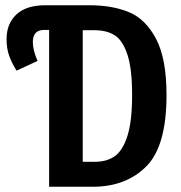

<svg xmlns="http://www.w3.org/2000/svg" viewBox="-20 -711 690 731"><path d="M614 -349Q614 -154 536.5 -77Q459 0 334 0H167V-597H148Q105 -597 105 -551Q105 -520 123 -479L43 -442Q25 -471 15 -498.5Q5 -526 5 -562Q5 -621 42.5 -656Q80 -691 152 -691H321Q408 -691 471.5 -664.5Q535 -638 574.5 -562.5Q614 -487 614 -349ZM483 -349Q483 -451 464.5 -505Q446 -559 415.5 -577.5Q385 -596 340 -596H295V-95H342Q386 -95 416.5 -116Q447 -137 465 -193Q483 -249 483 -349Z"/></svg>

Font: Fira Sans Compressed Medium
Style: Regular
Weight: 500
Width: 1
Designer: bBox Type GmbH & Carrois Corporate GbR & Edenspiekermann AG
Foundry: bBox Type GmbH & Carrois Corporate GbR & Edenspiekermann AG
Version: Version 4.301